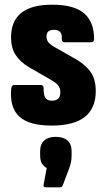

<svg xmlns="http://www.w3.org/2000/svg" viewBox="-20 -527 451 818"><path d="M200 8Q103 8 61.5 -31Q20 -70 28 -151Q30 -165 41 -165H154Q166 -165 166 -150Q165 -124 173 -111Q181 -98 200 -98Q219 -98 228 -106.5Q237 -115 237 -134Q237 -152 227.5 -163.5Q218 -175 195 -188L103 -241Q66 -263 46.5 -293Q27 -323 27 -368Q27 -436 70 -471.5Q113 -507 202 -507Q296 -507 338.5 -470Q381 -433 381 -360Q380 -347 368 -347H256Q249 -347 246 -351Q243 -355 243 -362Q245 -381 236.5 -390.5Q228 -400 210 -400Q194 -400 186 -393Q178 -386 178 -372Q178 -357 186 -347Q194 -337 215 -325L303 -275Q346 -250 367 -219Q388 -188 388 -139Q388 -66 341.5 -29Q295 8 200 8ZM175 271Q163 271 166 259L179 189Q167 182 159 170Q151 158 151 134V117Q151 87 168.5 71.5Q186 56 217 56Q250 56 267.5 71.5Q285 87 285 117V136Q285 151 282.5 163Q280 175 275 190L248 261Q245 271 236 271Z"/></svg>

Font: Sofia Sans Condensed Black
Style: Regular
Weight: 900
Designer: Botio Nikoltchev, Ani Petrova
Foundry: lettersoup
Version: Version 4.101